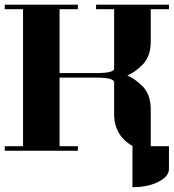

<svg xmlns="http://www.w3.org/2000/svg" viewBox="-20 -635 732 809"><path d="M0 0V-19H77.1V-596.2H0V-615.2H308.1V-596.2H231V-327.1H384.8Q461.9 -327.1 460.9 -346.2V-596.2H384.8V-615.2H691.9V-596.2H615.2V-460.9Q615.2 -397 580.6 -362.3Q545.9 -328.1 516.1 -316.9Q545.9 -305.7 580.6 -271.5Q615.2 -236.8 615.2 -172.9V-19H691.9V77.1Q691.9 108.4 647 131.3Q602.5 153.8 538.1 153.8V-19H540Q460.9 -63.5 460.9 -153.8V-288.1Q460.9 -307.6 384.8 -308.1H231V-19H308.1V0Z"/></svg>

Font: Hjet
Style: Regular
Weight: 400
Designer: T. Christopher White
Version: Version 1.2